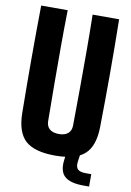

<svg xmlns="http://www.w3.org/2000/svg" viewBox="-101 -862 730 1070"><g transform="rotate(10 263.5 -326.5)"><path d="M264 10Q147 10 95.8 -36.5Q44.5 -83 43 -191Q41 -342 41 -495.8Q41 -649.5 43 -800H193Q191 -699.5 190.8 -593Q190.5 -486.5 191.2 -380Q192 -273.5 193 -173Q193 -144 211.2 -128Q229.5 -112 264 -112Q298 -112 316 -128Q334 -144 334 -173Q335 -273.5 335.8 -380Q336.5 -486.5 336.2 -593Q336 -699.5 334 -800H484Q486.5 -649.5 486.5 -495.8Q486.5 -342 484 -191Q482.5 -83 431.5 -36.5Q380.5 10 264 10ZM481 147H449Q373.5 147 341.8 118Q310 89 319 23L325 -20H401L395 23Q391.5 52 404.5 64.5Q417.5 77 449 77H481Z"/></g></svg>

Font: Big Shoulders Text Thin Black
Style: Regular
Weight: 900
Version: Version 2.002